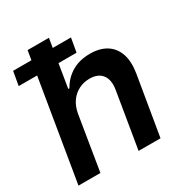

<svg xmlns="http://www.w3.org/2000/svg" viewBox="-178 -853 925 978"><g transform="rotate(-30 284.5 -364.0)"><path d="M183.1 -319.3 130.9 0H2L122.6 -727.5H248L203.1 -452.6H210Q235.8 -499 280.5 -525.9Q325.2 -552.7 388.7 -552.7Q444.8 -552.7 483.2 -528.8Q521.5 -504.9 537.4 -459Q553.2 -413.1 542.5 -347.2L484.4 0H355.5L409.7 -327.1Q418.9 -382.8 395.5 -413.3Q372.1 -443.8 322.3 -443.8Q288.1 -443.8 259 -429.2Q230 -414.6 210.2 -387Q190.4 -359.4 183.1 -319.3ZM-8.3 -591.3 5.9 -672.9H346.2L332 -591.3Z"/></g></svg>

Font: Inter Tight SemiBold
Style: Italic
Weight: 600
Italic angle: -9.39999°
Designer: Rasmus Andersson
Foundry: rsms
Version: Version 3.004